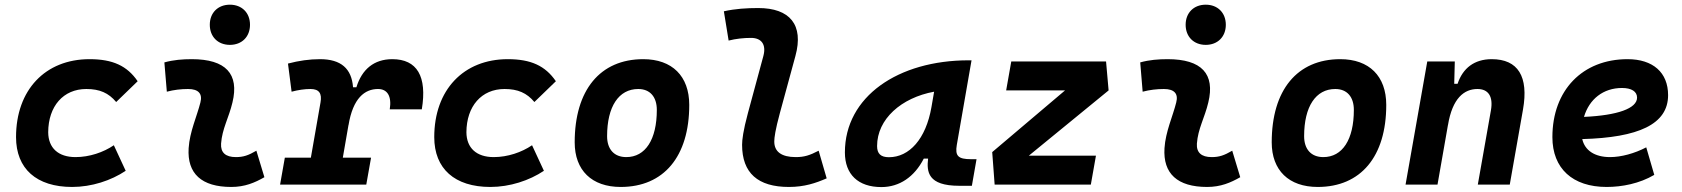

<svg xmlns="http://www.w3.org/2000/svg" viewBox="-20 -776 7071 807"><path d="M297.4 -115.7C225.1 -115.7 183.1 -153.8 182.6 -220.2C183.1 -329.6 246.1 -401.9 342.8 -401.9C398.9 -401.9 436.5 -385.3 468.3 -347.2L558.6 -434.6C514.2 -499.5 453.6 -527.3 356.4 -527.3C169.9 -527.3 47.4 -397.5 47.4 -199.7C47.4 -66.9 133.3 9.8 283.2 9.8C365.2 9.8 446.8 -17.1 508.3 -58.1L458.5 -165.5C414.6 -135.7 356 -115.7 297.4 -115.7Z M1057.6 -142.6C1023.9 -123 1003.4 -115.7 971.2 -115.7C928.2 -115.7 906.7 -134.8 909.2 -172.4C913.6 -234.9 941.9 -281.2 957 -345.2C986.3 -465.3 929.2 -527.3 786.1 -527.3C747.6 -527.3 709 -524.4 670.9 -513.7L681.2 -390.6C710.9 -398.4 740.7 -401.9 770.5 -401.9C814 -401.9 832 -382.3 822.3 -345.2C808.1 -288.1 777.3 -222.7 772.9 -153.3C766.1 -46.4 827.1 9.8 952.1 9.8C1009.3 9.8 1051.3 -8.3 1091.3 -31.2ZM946.3 -587.4C996.6 -587.4 1030.8 -621.6 1030.8 -671.9C1030.8 -722.2 996.6 -756.3 946.3 -756.3C896 -756.3 861.8 -722.2 861.8 -671.9C861.8 -621.6 896 -587.4 946.3 -587.4Z M1157.2 0H1519.5L1539.6 -113.3H1420.9L1444.8 -251V-249.5C1463.4 -363.8 1513.2 -401.9 1568.8 -401.9C1608.4 -401.9 1627 -371.6 1618.2 -316.4H1752.9C1775.9 -455.1 1732.9 -527.3 1628.9 -527.3C1551.8 -527.3 1501 -484.4 1478 -409.2H1463.9C1458 -487.8 1413.1 -527.3 1325.2 -527.3C1280.8 -527.3 1236.3 -521 1190.4 -508.8L1205.6 -390.6C1233.4 -397.9 1259.8 -401.9 1285.2 -401.9C1321.3 -401.9 1334 -383.3 1327.1 -345.2L1286.6 -113.3H1177.2Z M2055.2 -115.7C1982.9 -115.7 1940.9 -153.8 1940.4 -220.2C1940.9 -329.6 2003.9 -401.9 2100.6 -401.9C2156.7 -401.9 2194.3 -385.3 2226.1 -347.2L2316.4 -434.6C2272 -499.5 2211.4 -527.3 2114.3 -527.3C1927.7 -527.3 1805.2 -397.5 1805.2 -199.7C1805.2 -66.9 1891.1 9.8 2041 9.8C2123 9.8 2204.6 -17.1 2266.1 -58.1L2216.3 -165.5C2172.4 -135.7 2113.8 -115.7 2055.2 -115.7Z M2588.9 9.8C2770 9.8 2877 -118.2 2877 -335C2877 -456.1 2805.2 -527.3 2683.6 -527.3C2502.4 -527.3 2395.5 -397.5 2395.5 -177.7C2395.5 -60.1 2467.3 9.8 2588.9 9.8ZM2612.3 -115.7C2561.5 -115.7 2531.7 -148.4 2531.7 -203.6C2531.7 -328.1 2580.6 -401.9 2662.6 -401.9C2711.9 -401.9 2740.7 -369.1 2740.7 -314C2740.7 -189.5 2692.9 -115.7 2612.3 -115.7Z M3295.9 9.8C3360.8 9.8 3408.7 -6.3 3454.6 -26.4L3420.9 -142.6C3383.3 -123 3360.4 -115.7 3324.7 -115.7C3265.1 -115.7 3233.9 -138.2 3234.4 -182.1C3234.4 -197.3 3238.8 -230.5 3257.8 -300.3L3323.2 -540.5C3359.4 -672.4 3299.3 -742.2 3167 -742.2C3118.7 -742.2 3070.3 -739.3 3022.5 -728.5L3042.5 -605.5C3073.7 -613.3 3105.5 -616.7 3136.7 -616.7C3179.7 -616.7 3201.7 -589.8 3188.5 -540.5L3123.5 -300.3C3103.5 -226.1 3099.1 -188 3099.1 -167.5C3099.1 -48.8 3165.5 9.8 3295.9 9.8Z M3684.6 10.3C3760.3 10.3 3823.2 -32.2 3862.8 -109.4H3880.9C3874.5 -54.2 3879.4 4.9 4011.7 4.9H4064.9L4084.5 -106.9H4061C4007.3 -106.9 3993.7 -120.6 4001.5 -166.5L4063.5 -522.5H4051.3C3754.9 -522.5 3531.2 -370.1 3531.2 -135.3C3531.2 -43 3586.9 10.3 3684.6 10.3ZM3716.3 -115.2C3682.1 -115.2 3666.5 -129.9 3666.5 -162.1C3666.5 -275.4 3768.1 -365.2 3906.2 -390.6L3895 -325.7C3871.6 -191.4 3801.8 -115.2 3716.3 -115.2Z M4639.6 -396 4628.9 -517.6H4230.5L4209 -396H4456.5L4150.4 -136.7L4160.6 0H4564.9L4586.4 -121.6H4304.2Z M5159.2 -142.6C5125.5 -123 5105 -115.7 5072.8 -115.7C5029.8 -115.7 5008.3 -134.8 5010.7 -172.4C5015.1 -234.9 5043.5 -281.2 5058.6 -345.2C5087.9 -465.3 5030.8 -527.3 4887.7 -527.3C4849.1 -527.3 4810.5 -524.4 4772.5 -513.7L4782.7 -390.6C4812.5 -398.4 4842.3 -401.9 4872.1 -401.9C4915.5 -401.9 4933.6 -382.3 4923.8 -345.2C4909.7 -288.1 4878.9 -222.7 4874.5 -153.3C4867.7 -46.4 4928.7 9.8 5053.7 9.8C5110.8 9.8 5152.8 -8.3 5192.9 -31.2ZM5047.9 -587.4C5098.1 -587.4 5132.3 -621.6 5132.3 -671.9C5132.3 -722.2 5098.1 -756.3 5047.9 -756.3C4997.6 -756.3 4963.4 -722.2 4963.4 -671.9C4963.4 -621.6 4997.6 -587.4 5047.9 -587.4Z M5518.6 9.8C5699.7 9.8 5806.6 -118.2 5806.6 -335C5806.6 -456.1 5734.9 -527.3 5613.3 -527.3C5432.1 -527.3 5325.2 -397.5 5325.2 -177.7C5325.2 -60.1 5397 9.8 5518.6 9.8ZM5542 -115.7C5491.2 -115.7 5461.4 -148.4 5461.4 -203.6C5461.4 -328.1 5510.3 -401.9 5592.3 -401.9C5641.6 -401.9 5670.4 -369.1 5670.4 -314C5670.4 -189.5 5622.6 -115.7 5542 -115.7Z M5887.7 0H6022L6065.9 -250.5V-249.5C6084.5 -363.8 6134.3 -401.9 6189.9 -401.9C6235.4 -401.9 6256.8 -371.1 6246.6 -312.5L6191.4 0H6325.7L6381.3 -315.4C6405.8 -454.6 6360.4 -527.3 6250 -527.3C6176.8 -527.3 6128.4 -489.7 6106.4 -423.8H6092.3L6094.7 -517.6H5979Z M6747.1 -115.7C6683.1 -115.7 6641.1 -143.6 6630.4 -191.4C6866.2 -197.8 6991.2 -253.4 6991.2 -376C6991.2 -471.2 6927.7 -527.3 6820.8 -527.3C6631.3 -527.3 6504.9 -396.5 6504.9 -199.7C6504.9 -67.9 6589.8 9.8 6732.9 9.8C6797.4 9.8 6871.1 -4.4 6933.1 -41L6899.4 -156.7C6850.1 -130.9 6793.9 -115.7 6747.1 -115.7ZM6637.7 -284.7C6659.7 -359.4 6718.8 -406.2 6797.4 -406.2C6837.9 -406.2 6860.8 -391.1 6860.8 -365.7C6860.8 -320.3 6778.8 -291 6637.7 -284.7Z"/></svg>

Font: Cascadia Code
Style: Bold Italic
Weight: 700
Italic angle: -10°
Monospace: yes
Designer: Aaron Bell
Foundry: Saja Typeworks
Version: Version 2404.023